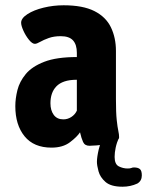

<svg xmlns="http://www.w3.org/2000/svg" viewBox="-20 -551 557 727"><path d="M175 8Q108 8 73 -35Q38 -78 38 -149Q38 -178 46 -210Q54 -242 77.5 -270.5Q101 -299 147.5 -317Q194 -335 271 -335V-351Q271 -382 256.5 -398Q242 -414 210 -414Q184 -414 164.5 -407Q145 -400 132 -392.5Q119 -385 112 -385Q102 -385 89.5 -400.5Q77 -416 68.5 -435Q60 -454 60 -465Q60 -482 84 -497.5Q108 -513 145 -522Q182 -531 221 -531Q294 -531 337.5 -509Q381 -487 400 -447.5Q419 -408 419 -358V-176Q419 -124 422 -96.5Q425 -69 428 -55.5Q431 -42 431 -31Q431 -22 417.5 -16Q404 -10 384.5 -6Q365 -2 346.5 -0.5Q328 1 319 1Q301 1 294.5 -13.5Q288 -28 283 -50Q272 -33 245 -12.5Q218 8 175 8ZM220 -99Q236 -99 250 -108Q264 -117 271 -132V-249Q243 -249 224 -242.5Q205 -236 193.5 -224Q182 -212 176.5 -196Q171 -180 171 -160Q171 -133 183.5 -116Q196 -99 220 -99ZM444 156Q400 156 379.5 138Q359 120 353 97.5Q347 75 347 62Q347 44 354 14Q361 -16 381 -47L431 -31Q422 -11 418 8Q414 27 414 43Q414 71 430 79Q446 87 463 87Q473 87 477.5 85Q482 83 487 83Q502 83 509.5 89Q517 95 517 113Q517 134 500 144Q474 156 444 156Z"/></svg>

Font: Asap Condensed VF Beta
Style: Regular
Weight: 400
Designer: Pablo Cosgaya
Foundry: Omnibus-Type
Version: Version 1.008